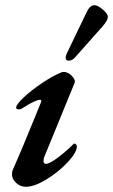

<svg xmlns="http://www.w3.org/2000/svg" viewBox="-20 -703 434 737"><path d="M26 -33Q26 -45 30 -53Q58 -115 114 -253L138 -312Q140 -320 134 -320Q116 -320 65 -287Q58 -283 54 -283Q42 -283 42 -290Q42 -302 71.5 -329.5Q101 -357 142 -384.5Q183 -412 215 -425Q221 -427 224 -427Q241 -427 256 -411.5Q271 -396 266 -384L151 -103Q147 -96 147 -83Q147 -79 150 -76.5Q153 -74 156 -74Q170 -74 202 -98Q234 -122 261 -149Q264 -152 265 -152Q269 -152 272 -148.5Q275 -145 275 -141Q275 -118 240 -80.5Q205 -43 158.5 -14.5Q112 14 79 14Q58 14 42 -1Q26 -16 26 -33ZM232 -482Q232 -487 236 -497L310 -651Q324 -683 342 -683Q355 -683 374.5 -666.5Q394 -650 394 -638Q394 -625 374 -602L271 -486Q266 -479 258.5 -474.5Q251 -470 244 -470Q232 -470 232 -482Z"/></svg>

Font: EB Garamond SemiBold
Style: Italic
Weight: 600
Italic angle: -17.2°
Designer: Georg Duffner and Octavio Pardo
Foundry: Georg Duffner
Version: Version 1.000